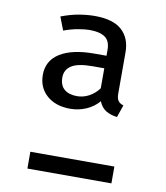

<svg xmlns="http://www.w3.org/2000/svg" viewBox="-84 -820 767 889"><g transform="rotate(10 300.0 -375.0)"><path d="M459 -415Q459 -392 467 -381Q475 -370 492 -365L472 -307Q440 -311 418.5 -324.5Q397 -338 386 -366Q361 -337 325.5 -322Q290 -307 252 -307Q183 -307 141.5 -343.5Q100 -380 100 -440Q100 -507 157 -542.5Q214 -578 317 -578H375V-606Q375 -648 350 -665Q325 -682 278 -682Q257 -682 225 -676.5Q193 -671 157 -658L133 -720Q178 -737 217 -743.5Q256 -750 290 -750Q377 -750 418 -712.5Q459 -675 459 -609ZM273 -370Q302 -370 329 -384.5Q356 -399 375 -425V-519H320Q251 -519 221 -499.5Q191 -480 191 -444Q191 -407 212.5 -388.5Q234 -370 273 -370ZM105 0V-79H500V0Z"/></g></svg>

Font: Wlorlttqgufhjawjgtejqphaquk
Style: Regular
Weight: 400
Monospace: yes
Designer: Carrois Corporate & Edenspiekermann
Foundry: Carrois Corporate GbR & Edenspiekermann AG
Version: Version 2.001